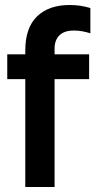

<svg xmlns="http://www.w3.org/2000/svg" viewBox="-20 -747 388 767"><path d="M81 0V-545Q81 -636 128 -681.5Q175 -727 258 -727Q282 -727 301 -724Q320 -721 341 -715V-614Q325 -619 309 -622Q293 -625 275 -625Q237 -625 217.5 -606Q198 -587 198 -552V0ZM9 -431V-530H336V-431Z"/></svg>

Font: Radio Canada Big Medium
Style: Regular
Weight: 500
Designer: Étienne Aubert Bonn
Foundry: Coppers and Brasses
Version: Version 1.001